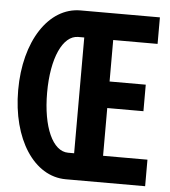

<svg xmlns="http://www.w3.org/2000/svg" viewBox="-51 -746 702 793"><g transform="rotate(5 300.0 -350.0)"><path d="M251 0H580V-110H396V-308H546V-418H396V-590H580V-700H251C119 -700 23 -553 23 -350C23 -147 119 0 251 0ZM251 -590H276V-110H251C187 -110 143 -207 143 -350C143 -493 187 -590 251 -590Z"/></g></svg>

Font: CommitMono
Style: 700Regular
Weight: 700
Monospace: yes
Designer: Eigil Nikolajsen
Foundry: Eigil Nikolajsen
Version: Version 1.143